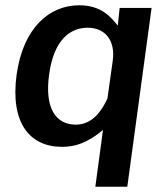

<svg xmlns="http://www.w3.org/2000/svg" viewBox="-20 -546 624 727"><path d="M462 161 554 -516H433L426 -449C400 -481 364 -526 280 -526C167 -526 68 -441 43 -264C18 -81 92 10 215 10C264 10 310 -4 370 -54L341 161ZM267 -74C193 -74 148 -134 166 -264C184 -397 247 -441 312 -441C379 -441 417 -392 407 -317L387 -174C357 -107 317 -74 267 -74Z"/></svg>

Font: United Sans SemiBold
Style: Italic
Weight: 600
Italic angle: -8°
Designer: Pablo Impallari, Rodrigo Fuenzalida (Modified by Dan O. Williams)
Version: Version 1.000;PS 001.000;hotconv 1.0.88;makeotf.lib2.5.64775